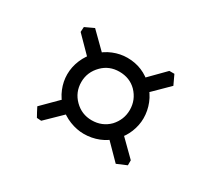

<svg xmlns="http://www.w3.org/2000/svg" viewBox="-74 -575 619 562"><g transform="rotate(30 235.0 -294.0)"><path d="M153 -294Q153 -260 177 -236Q201 -212 235 -212Q270 -212 294 -236Q317 -261 317 -294Q317 -328 293 -353Q270 -376 235 -376Q201 -376 178 -353Q153 -328 153 -294ZM235 -423Q288 -423 326 -385Q345 -366 354.5 -342Q364 -318 364 -293Q364 -269 354.5 -245.5Q345 -222 326 -203Q309 -185 285 -175.5Q261 -166 235 -166Q211 -166 187 -175.5Q163 -185 144 -203Q125 -222 115.5 -245.5Q106 -269 106 -293Q106 -318 116 -342Q126 -366 145 -385Q164 -404 187.5 -413.5Q211 -423 235 -423ZM182 -209 108 -137 93 -138Q89 -145 85 -152.5Q81 -160 77 -168L149 -240L166 -241ZM146 -351 78 -420 79 -437Q86 -440 94 -444Q102 -448 109 -451L178 -383L179 -366ZM360 -137 292 -206 293 -223Q307 -230 323 -237L393 -168V-151ZM392 -419 319 -347 303 -348Q295 -362 288 -378L360 -451H377Z"/></g></svg>

Font: ChillKai
Style: Regular
Weight: 400
Designer: ChillType
Foundry: 寒蝉字型
Version: Version 2.000